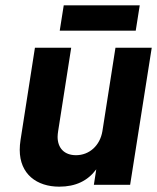

<svg xmlns="http://www.w3.org/2000/svg" viewBox="-20 -693 589 720"><path d="M504 -673H219L204 -578H489ZM413 -514 364 -201C355 -147 315 -111 265 -111C221 -111 196 -138 196 -180C196 -187 197 -194 198 -201L247 -514H111L57 -168C55 -155 54 -143 54 -131C54 -40 118 7 202 7C264 7 309 -15 341 -58L332 0H468L549 -514Z"/></svg>

Font: Arthouse Owned
Style: Bold Italic
Weight: 700
Italic angle: -10°
Designer: Jeremy Tribby
Foundry: Tribby Type
Version: Version 1.000;PS 001.000;hotconv 1.0.88;makeotf.lib2.5.64775